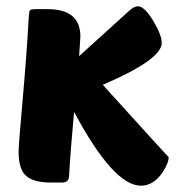

<svg xmlns="http://www.w3.org/2000/svg" viewBox="-20 -579 578 609"><path d="M494 -30Q466 10 427 10Q340 10 215 -224Q204 -107 199 -20Q198 0 177 0H141Q82 0 59 -25Q39 -47 39 -98Q39 -118 51 -253Q65 -410 71 -521Q72 -542 75 -546Q78 -550 92 -550H131Q235 -550 235 -463L231 -401L390 -545Q405 -559 418 -559Q438 -559 466 -513Q493 -468 493 -443Q493 -390 306 -310Q515 -79 515 -81Q515 -61 494 -30Z"/></svg>

Font: PoetsenOne
Style: Regular
Weight: 400
Designer: Rodrigo Fuenzalida, Pablo Impallari
Foundry: Pablo Impallari, Rodrigo Fuenzalida
Version: Version 1.000